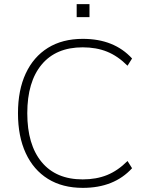

<svg xmlns="http://www.w3.org/2000/svg" viewBox="-20 -901 707 929"><path d="M381 8Q282 8 212 -35.5Q142 -79 104.5 -160Q67 -241 67 -353Q67 -465 104.5 -545.5Q142 -626 212 -669.5Q282 -713 381 -713Q532 -713 619 -618L597 -583Q550 -630 498 -651Q446 -672 380 -672Q251 -672 181.5 -588.5Q112 -505 112 -353Q112 -201 181.5 -117Q251 -33 380 -33Q446 -33 498 -54Q550 -75 597 -122L619 -87Q532 8 381 8ZM351 -818V-881H413V-818Z"/></svg>

Font: Nunito Sans ExtraLight
Style: Regular
Weight: 200
Designer: Vernon Adams
Foundry: Vernon Adams
Version: Version 3.006; ttfautohint (v1.8.3)